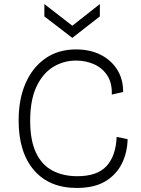

<svg xmlns="http://www.w3.org/2000/svg" viewBox="-20 -916 697 948"><path d="M359 12Q223 12 147.5 -76Q72 -164 72 -321Q72 -427 106.5 -505.5Q141 -584 204.5 -628Q268 -672 356 -672Q423 -672 475 -646.5Q527 -621 557.5 -574Q588 -527 588 -462L532 -449Q534 -506 510 -543Q486 -580 445 -598.5Q404 -617 356 -617Q294 -617 242.5 -585.5Q191 -554 160 -488Q129 -422 129 -320Q129 -223 157.5 -162.5Q186 -102 238.5 -74Q291 -46 362 -46Q460 -46 506 -96Q552 -146 556 -240L610 -229Q609 -164 582 -109Q555 -54 500.5 -21Q446 12 359 12ZM199 -896 337 -789 473 -896V-835L337 -729L199 -835Z"/></svg>

Font: Bricolage Grotesque 12pt ExtraLight
Style: Regular
Weight: 200
Designer: Mathieu Triay
Foundry: Atelier Triay
Version: Version 1.001; ttfautohint (v1.8.4.7-5d5b);gftools[0.9.33.de